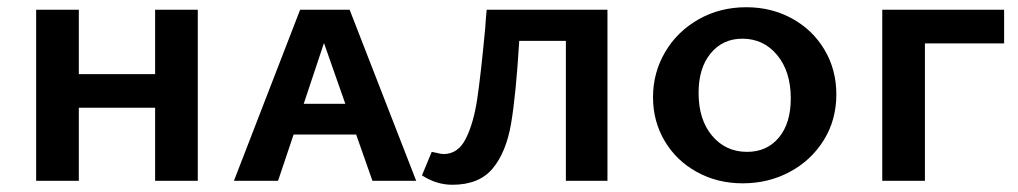

<svg xmlns="http://www.w3.org/2000/svg" viewBox="-20 -500 2816 531"><path d="M527 -473V0H409V-202H198V0H80V-473H198V-295H409V-473Z M965 -128H792L749 0H627L810 -473H947L1131 0H1010ZM935 -213 876 -381 820 -213Z M1660 0H1545V-387H1416Q1407 -238 1393.5 -158.5Q1380 -79 1342.5 -34Q1305 11 1231 11Q1187 11 1147 -15L1174 -80Q1180 -79 1190.5 -76.5Q1201 -74 1207 -74Q1247 -74 1268.5 -117Q1290 -160 1300 -227.5Q1310 -295 1322 -423Q1324 -455 1326 -473H1660Z M1786 -231Q1786 -299 1819.5 -356Q1853 -413 1912 -446.5Q1971 -480 2044 -480Q2114 -480 2171 -448.5Q2228 -417 2260.5 -362Q2293 -307 2293 -239Q2293 -168 2258 -112Q2223 -56 2164 -24.5Q2105 7 2034 7Q1964 7 1907 -24.5Q1850 -56 1818 -110.5Q1786 -165 1786 -231ZM2167 -228Q2167 -302 2129.5 -347.5Q2092 -393 2033 -393Q1979 -393 1945.5 -352.5Q1912 -312 1912 -243Q1912 -169 1949.5 -124.5Q1987 -80 2046 -80Q2101 -80 2134 -119.5Q2167 -159 2167 -228Z M2757 -380H2538V0H2420V-473H2757Z"/></svg>

Font: Ysabeau SC
Style: Bold
Weight: 700
Designer: Christian Thalmann (Catharsis Fonts)
Version: Version 0.003